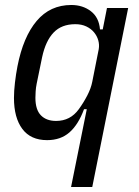

<svg xmlns="http://www.w3.org/2000/svg" viewBox="-20 -550 559 770"><path d="M328 -112H317Q294 -50 258.5 -19Q223 12 169 12Q103 12 69.5 -33Q36 -78 36 -157Q36 -185 40 -219Q44 -253 50 -284Q73 -402 127 -466Q181 -530 266 -530Q312 -530 344.5 -505Q377 -480 381 -432H392L409 -518H494L350 200H265ZM205 -65Q262 -65 296 -112Q315 -138 330 -167Q345 -196 350 -222L376 -353Q379 -371 374 -388.5Q369 -406 357 -420.5Q345 -435 326 -444Q307 -453 282 -453Q227 -453 195 -419.5Q163 -386 149 -321L127 -214Q124 -199 123 -184Q122 -169 122 -158Q122 -110 144 -87.5Q166 -65 205 -65Z"/></svg>

Font: IBM Plex Sans Cond Text
Style: Italic
Weight: 450
Width: 3
Italic angle: -11°
Designer: Mike Abbink, Paul van der Laan, Pieter van Rosmalen
Foundry: Bold Monday
Version: Version 1.3